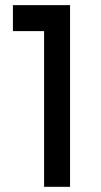

<svg xmlns="http://www.w3.org/2000/svg" viewBox="-20 -720 390 740"><path d="M250 -700.2V0H149.9V-600.1H29.8V-700.2Z"/></svg>

Font: Aldrich [RUS by Daymarius]
Style: Regular
Weight: 400
Designer: Matthew Desmond
Foundry: Matthew Desmond
Version: Version 1.002 August 24, 2018